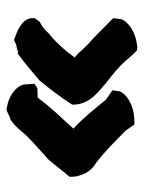

<svg xmlns="http://www.w3.org/2000/svg" viewBox="54 -546 443 591"><g transform="rotate(-90 275.5 -250.5)"><path d="M27 -249C27 -235 31 -227 34 -218C44 -190 65 -180 74 -173C107 -147 137 -117 169 -85C176 -75 182 -67 187 -59L195 -58L210 -59C244 -61 281 -80 290 -104L293 -126L264 -146C237 -179 210 -214 175 -246L177 -248C204 -279 238 -312 265 -349C268 -353 270 -355 271 -356C281 -356 291 -357 300 -357L313 -366L311 -398C308 -417 283 -443 244 -450L235 -452C224 -450 217 -444 206 -440L205 -441C181 -426 166 -404 152 -389C131 -368 103 -344 79 -322C57 -296 46 -280 27 -258ZM249 -242C252 -191 296 -164 315 -146C341 -126 365 -107 385 -84C395 -71 405 -62 415 -51L424 -49L437 -51C471 -55 505 -77 512 -99L515 -123L507 -132C484 -153 461 -179 434 -202L415 -222C409 -228 405 -234 394 -242C412 -268 438 -297 462 -317L463 -318H464C474 -328 483 -338 489 -341L504 -350L515 -365V-373C515 -402 479 -418 458 -425L448 -429L433 -422C425 -421 417 -419 411 -416L407 -418C376 -396 353 -375 324 -351H323V-350C296 -317 270 -283 249 -250Z"/></g></svg>

Font: Hussar Pisanka
Style: Blk
Weight: 700
Designer: Robert Jablonski
Foundry: Cannot Into Space Fonts
Version: Version 1.070